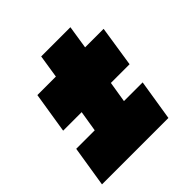

<svg xmlns="http://www.w3.org/2000/svg" viewBox="-145 -634 748 748"><g transform="rotate(-45 229.0 -260.0)"><path d="M368 0H2L29 -169H131L145 -255H43L70 -424H172L187 -520H348L333 -424H435L409 -255H306L292 -169H395Z"/></g></svg>

Font: Georama Semi Condensed Black
Style: Italic
Weight: 900
Width: 4
Italic angle: -9°
Designer: Jean-Baptiste Levee
Foundry: Production Type
Version: Version 1.000